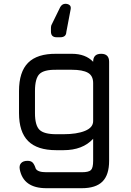

<svg xmlns="http://www.w3.org/2000/svg" viewBox="-20 -790 688 1010"><path d="M324 -770Q337 -770 345.5 -763.5Q354 -757 352 -743L329 -622Q328 -594 297 -594H278Q248 -594 248 -624V-643Q248 -649 250 -657L297 -753Q307 -770 324 -770ZM276 0Q176 0 128 -48Q80 -96 80 -195V-311Q80 -412 128 -460Q176 -508 276 -507H358Q430 -507 470 -465Q470 -507 512 -507Q554 -507 554 -465V56Q554 130 519 165Q484 200 410 200H224Q103 200 84 101Q80 80 91 68Q102 56 125 56Q143 56 152 65.5Q161 75 168 97Q178 116 224 116H410Q447 116 458.5 104.5Q470 93 470 56V-60Q415 0 314 0ZM276 -84H314Q384 -84 427 -101.5Q470 -119 470 -153V-353Q470 -392 442 -407.5Q414 -423 358 -423H276Q211 -424 187.5 -400.5Q164 -377 164 -311V-195Q164 -131 187.5 -107.5Q211 -84 276 -84Z"/></svg>

Font: Jura
Style: Bold
Weight: 700
Designer: Daniel Johnson, Alexei Vanyashin
Foundry: Daniel Johnson
Version: Version 5.103